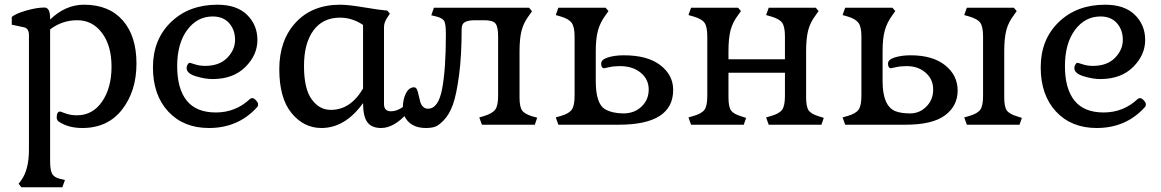

<svg xmlns="http://www.w3.org/2000/svg" viewBox="-20 -530 4935 816"><path d="M193 -452V-447Q258 -510 337 -510Q443 -510 501.5 -443.5Q560 -377 560 -260Q560 -143 499 -64.5Q438 14 330 14Q270 14 230 -13Q221 -19 221 -31Q221 -56 236 -56Q237 -56 258.5 -48Q280 -40 307 -40Q374 -40 414 -98.5Q454 -157 454 -246.5Q454 -336 413.5 -390Q373 -444 308.5 -444Q244 -444 193 -405V155Q193 193 201.5 208.5Q210 224 235 230L256 235L245 266H71L59 251L71 235Q103 190 103 106V-381Q103 -409 82 -414L30 -425V-458Q46 -472 91 -485Q136 -498 169 -498Q193 -498 193 -452Z M868 14Q760 14 695 -56Q630 -126 630 -244Q630 -362 706.5 -436Q783 -510 904 -510Q986 -510 1030 -467Q1074 -424 1074 -360Q1074 -296 1022.5 -245Q971 -194 883 -194Q851 -194 812 -206Q773 -218 773 -241Q773 -249 777.5 -256Q782 -263 785.5 -263Q789 -263 808.5 -256.5Q828 -250 852 -250Q912 -250 945.5 -284Q979 -318 979 -360.5Q979 -403 954 -431.5Q929 -460 884 -460Q818 -460 775.5 -402.5Q733 -345 733 -249Q733 -153 773.5 -102.5Q814 -52 897.5 -52Q981 -52 1042 -109Q1046 -113 1052.5 -113Q1059 -113 1068 -103.5Q1077 -94 1077 -86.5Q1077 -79 1073 -75Q993 14 868 14Z M1346 14Q1271 14 1219 -49.5Q1167 -113 1167 -236Q1167 -359 1237 -434.5Q1307 -510 1426 -510Q1460 -510 1528.5 -498.5Q1597 -487 1626 -485L1637 -472L1625 -454Q1612 -434 1612 -415V-88Q1612 -57 1642 -57Q1666 -57 1692 -75L1711 -49Q1654 14 1600 14Q1559 14 1541 -11Q1523 -36 1523 -92Q1447 14 1346 14ZM1386 -63Q1470 -63 1523 -154V-424Q1477 -455 1425 -455Q1352 -455 1312 -400.5Q1272 -346 1272 -249.5Q1272 -153 1304.5 -108Q1337 -63 1386 -63Z M2188 -312V-116Q2188 -76 2199 -60.5Q2210 -45 2244 -35L2263 -30L2253 0H2028L2017 -31L2038 -37Q2073 -48 2085 -64.5Q2097 -81 2097 -123V-374Q2097 -417 2085.5 -430.5Q2074 -444 2038 -444H1999Q1971 -444 1956.5 -436.5Q1942 -429 1942 -407Q1942 -293 1931 -210.5Q1920 -128 1905 -86Q1890 -44 1867 -20Q1844 4 1828 9Q1812 14 1791 14Q1744 14 1718 -10.5Q1692 -35 1692 -71Q1692 -107 1705 -133Q1718 -159 1740 -159Q1753 -159 1758 -130Q1764 -105 1767 -94Q1777 -68 1799 -68Q1843 -68 1859 -152Q1875 -236 1875 -384Q1875 -428 1868 -440.5Q1861 -453 1834 -460L1813 -465L1824 -497H2229L2241 -482L2229 -465Q2206 -435 2197 -401Q2188 -367 2188 -312Z M2512 -312V-185Q2512 -90 2551 -66Q2583 -48 2629.5 -48Q2676 -48 2706.5 -77Q2737 -106 2737 -149.5Q2737 -193 2703 -221Q2669 -249 2615 -249Q2588 -249 2569 -244.5Q2550 -240 2548 -240Q2535 -240 2535 -260Q2535 -277 2564 -286Q2593 -295 2631 -295Q2732 -295 2786.5 -253Q2841 -211 2841 -148Q2841 0 2610 0H2353L2342 -31L2363 -37Q2398 -47 2410 -64Q2422 -81 2422 -122V-375Q2422 -416 2409.5 -433Q2397 -450 2363 -460L2342 -466L2353 -497H2554L2566 -483L2554 -466Q2531 -435 2521.5 -401Q2512 -367 2512 -312Z M3316 -122V-221H3076V-116Q3076 -76 3087 -60.5Q3098 -45 3132 -35L3151 -29L3141 0H2917L2906 -31L2927 -37Q2962 -47 2974 -63.5Q2986 -80 2986 -122V-375Q2986 -417 2974 -433.5Q2962 -450 2927 -460L2906 -466L2917 -497H3117L3129 -483L3117 -466Q3094 -436 3085 -402Q3076 -368 3076 -312V-278H3316V-375Q3316 -417 3304 -433.5Q3292 -450 3257 -460L3236 -466L3247 -497H3447L3459 -483L3447 -466Q3424 -436 3415 -402Q3406 -368 3406 -312V-116Q3406 -76 3417 -60.5Q3428 -45 3462 -35L3481 -29L3471 0H3247L3236 -31L3257 -37Q3292 -47 3304 -63.5Q3316 -80 3316 -122Z M3731 -312V-185Q3731 -81 3784 -58Q3809 -48 3848.5 -48Q3888 -48 3917 -77Q3946 -106 3946 -149.5Q3946 -193 3914 -221Q3882 -249 3834 -249Q3807 -249 3788 -244.5Q3769 -240 3767 -240Q3754 -240 3754 -260Q3754 -277 3783 -286Q3812 -295 3850 -295Q3944 -295 3997 -252.5Q4050 -210 4050 -145Q4050 -80 3996.5 -40Q3943 0 3829 0H3572L3561 -31L3582 -37Q3617 -47 3629 -64Q3641 -81 3641 -122V-375Q3641 -416 3628.5 -433Q3616 -450 3582 -460L3561 -466L3572 -497H3773L3785 -483L3773 -466Q3750 -435 3740.5 -401Q3731 -367 3731 -312ZM4158 -122V-375Q4158 -417 4146 -433.5Q4134 -450 4099 -460L4078 -466L4089 -497H4289L4301 -483L4289 -466Q4266 -436 4257 -402Q4248 -368 4248 -312V-116Q4248 -76 4259 -60.5Q4270 -45 4304 -35L4323 -29L4313 0H4089L4078 -31L4099 -37Q4134 -47 4146 -63.5Q4158 -80 4158 -122Z M4641 14Q4533 14 4468 -56Q4403 -126 4403 -244Q4403 -362 4479.5 -436Q4556 -510 4677 -510Q4759 -510 4803 -467Q4847 -424 4847 -360Q4847 -296 4795.5 -245Q4744 -194 4656 -194Q4624 -194 4585 -206Q4546 -218 4546 -241Q4546 -249 4550.5 -256Q4555 -263 4558.5 -263Q4562 -263 4581.5 -256.5Q4601 -250 4625 -250Q4685 -250 4718.5 -284Q4752 -318 4752 -360.5Q4752 -403 4727 -431.5Q4702 -460 4657 -460Q4591 -460 4548.5 -402.5Q4506 -345 4506 -249Q4506 -153 4546.5 -102.5Q4587 -52 4670.5 -52Q4754 -52 4815 -109Q4819 -113 4825.5 -113Q4832 -113 4841 -103.5Q4850 -94 4850 -86.5Q4850 -79 4846 -75Q4766 14 4641 14Z"/></svg>

Font: Gabriela
Style: Regular
Weight: 400
Designer: Eduardo Rodriguez Tunni
Foundry: Eduardo Rodriguez Tunni
Version: Version 1.003